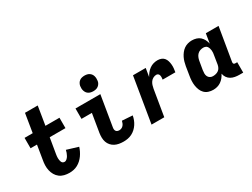

<svg xmlns="http://www.w3.org/2000/svg" viewBox="-59 -1336 2517 1920"><g transform="rotate(-30 1200.0 -376.0)"><path d="M329 8Q299 8 270 1Q241 -6 218 -23.5Q195 -41 180.5 -66Q166 -91 159.5 -120Q153 -149 154 -179.5Q155 -210 161 -241L187 -400H113V-520H207L242 -735H389L354 -520H516V-400H334L304 -221Q302 -210 301 -199Q300 -188 300 -177Q300 -166 302 -155Q304 -144 307.5 -134.5Q311 -125 319.5 -118.5Q328 -112 340 -112Q355 -112 368 -124Q381 -136 389 -150.5Q397 -165 402.5 -180Q408 -195 411 -210L542 -170Q535 -147 524 -124.5Q513 -102 498.5 -81.5Q484 -61 465 -43.5Q446 -26 423.5 -14Q401 -2 377 3Q353 8 329 8Z M954 8Q927 8 901.5 3.5Q876 -1 854 -12.5Q832 -24 815.5 -43Q799 -62 791 -85.5Q783 -109 782.5 -135.5Q782 -162 786 -188L821 -400H701V-520H988L930 -169Q928 -158 929 -147Q930 -136 936 -127.5Q942 -119 952 -115.5Q962 -112 973 -112Q986 -112 998.5 -117.5Q1011 -123 1020 -133.5Q1029 -144 1034 -156.5Q1039 -169 1042 -182L1162 -174Q1158 -150 1149 -126.5Q1140 -103 1126 -81.5Q1112 -60 1092.5 -42Q1073 -24 1050 -12.5Q1027 -1 1002.5 3.5Q978 8 954 8ZM943 -580Q929 -580 915 -583Q901 -586 889 -593.5Q877 -601 869.5 -611.5Q862 -622 857.5 -635.5Q853 -649 852.5 -663Q852 -677 854 -692Q857 -707 864.5 -720.5Q872 -734 884.5 -743.5Q897 -753 912.5 -756.5Q928 -760 943 -760Q957 -760 971 -757Q985 -754 996.5 -746.5Q1008 -739 1016 -728.5Q1024 -718 1028 -704.5Q1032 -691 1032.5 -677Q1033 -663 1031 -648Q1029 -633 1021 -619.5Q1013 -606 1000.5 -596.5Q988 -587 973 -583.5Q958 -580 943 -580Z M1279 0 1365 -520H1512L1496 -424Q1508 -446 1523.5 -465.5Q1539 -485 1560 -500Q1581 -515 1604.5 -521.5Q1628 -528 1652 -528Q1674 -528 1694 -520.5Q1714 -513 1726.5 -497.5Q1739 -482 1745 -462Q1751 -442 1753 -420.5Q1755 -399 1753 -377.5Q1751 -356 1747 -334H1600Q1602 -346 1602.5 -358Q1603 -370 1600.5 -381.5Q1598 -393 1589.5 -400.5Q1581 -408 1569 -408Q1550 -408 1532 -398.5Q1514 -389 1502.5 -373Q1491 -357 1485 -338Q1479 -319 1476 -301L1426 0Z M1990 8Q1961 8 1935 -0.5Q1909 -9 1890.5 -27.5Q1872 -46 1862 -71Q1852 -96 1848 -123Q1844 -150 1845.5 -178.5Q1847 -207 1852 -235L1868 -335Q1872 -358 1878.5 -381Q1885 -404 1895.5 -425.5Q1906 -447 1921.5 -467Q1937 -487 1957 -501Q1977 -515 2000.5 -521.5Q2024 -528 2047 -528Q2074 -528 2099 -520.5Q2124 -513 2142 -496.5Q2160 -480 2171.5 -457.5Q2183 -435 2188 -410L2206 -520H2353L2289 -137Q2289 -132 2289.5 -127Q2290 -122 2293 -118.5Q2296 -115 2300.5 -113.5Q2305 -112 2310 -112H2333V8H2290Q2264 8 2239 3.5Q2214 -1 2193 -13Q2172 -25 2158 -45.5Q2144 -66 2140 -91Q2129 -70 2114 -51Q2099 -32 2078.5 -18Q2058 -4 2035 2Q2012 8 1990 8ZM2054 -112Q2070 -112 2087 -116Q2104 -120 2118 -130Q2132 -140 2140 -155.5Q2148 -171 2151 -187L2167 -287Q2170 -301 2171 -314Q2172 -327 2171 -340Q2170 -353 2166 -365.5Q2162 -378 2155.5 -388Q2149 -398 2136.5 -403Q2124 -408 2111 -408Q2093 -408 2075 -402Q2057 -396 2043.5 -382.5Q2030 -369 2022.5 -351Q2015 -333 2012 -316L1995 -216Q1992 -197 1992 -179Q1992 -161 1999 -145.5Q2006 -130 2021 -121Q2036 -112 2054 -112Z"/></g></svg>

Font: Iosevka Heavy Extended
Style: Italic
Weight: 900
Width: 7
Italic angle: -9°
Monospace: yes
Designer: Belleve Invis
Foundry: Belleve Invis
Version: Version 32.5.0; ttfautohint (v1.8.4)